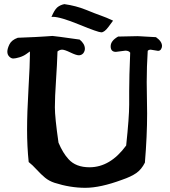

<svg xmlns="http://www.w3.org/2000/svg" viewBox="-20 -897 823 931"><path d="M229.5 -814.5Q243.2 -847.7 256.8 -860.4Q271.5 -873 292 -877Q348.6 -869.1 396.5 -849.6Q444.3 -830.1 469.7 -821.3Q495.1 -812.5 528.3 -796.9L505.9 -766.6Q486.3 -740.2 471.2 -740.2Q456.1 -740.2 364.3 -777.8Q272.5 -815.4 236.3 -815.4Q232.4 -815.4 229.5 -814.5ZM691.4 -499 693.4 -346.7Q693.4 -238.3 682.6 -108.4Q666 -75.2 640.6 -57.6Q615.2 -40 572.3 -25.4Q466.8 13.7 393.6 13.7Q320.3 13.7 244.1 -10.7Q217.8 -19.5 198.7 -35.2Q179.7 -50.8 158.2 -74.2Q136.7 -97.7 119.1 -111.3Q111.3 -186.5 111.3 -268.1Q111.3 -349.6 118.2 -468.3Q125 -586.9 125 -628.9V-647.5Q122.1 -645.5 107.9 -635.3Q93.8 -625 74.2 -619.1Q54.7 -613.3 44.4 -613.3Q34.2 -613.3 24.9 -622.6Q15.6 -631.8 15.6 -646.5Q15.6 -661.1 25.9 -682.1Q36.1 -703.1 66.4 -713.9Q168.9 -717.8 197.8 -720.2Q226.6 -722.7 234.4 -722.7Q242.2 -722.7 366.2 -705.1Q391.6 -684.6 391.6 -660.2Q391.6 -649.4 383.8 -638.7Q375 -628.9 362.3 -628.9Q349.6 -628.9 321.3 -642.6Q293 -656.2 281.2 -656.2Q269.5 -656.2 258.8 -647.5Q256.8 -585 251.5 -505.4Q246.1 -425.8 246.1 -376.5Q246.1 -327.1 263.7 -205.1Q285.2 -154.3 312.5 -125Q347.7 -85.9 414.1 -85.9Q514.6 -85.9 591.8 -191.4Q606.4 -329.1 606.4 -388.7V-455.1Q606.4 -524.4 611.3 -641.6Q604.5 -651.4 587.9 -651.4L542 -645.5Q516.6 -645.5 516.6 -672.4Q516.6 -699.2 552.7 -719.7L646.5 -721.7Q653.3 -721.7 658.2 -721.2Q663.1 -720.7 684.1 -719.7Q705.1 -718.8 736.3 -716.8Q765.6 -696.3 765.6 -673.8Q765.6 -666 760.7 -658.2Q755.9 -650.4 746.1 -650.4L710.9 -656.2Q701.2 -656.2 696.3 -650.4Q691.4 -573.2 691.4 -499Z"/></svg>

Font: Essays1743
Style: Medium
Weight: 500
Designer: Based on the typeface in a 1743 English translation of the essays of Montaigne.  PostScript/TrueType font designed by Jo
Version: Version 002.100